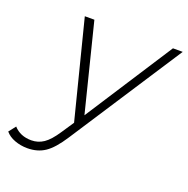

<svg xmlns="http://www.w3.org/2000/svg" viewBox="-236 -643 941 962"><g transform="rotate(20 234.5 -162.0)"><path d="M577 -522 187 77Q143 145 103.5 171.5Q64 198 10 198Q-26 198 -58 186Q-90 174 -108 152L-79 115Q-44 154 15 154Q51 154 80.5 134Q110 114 143 64L187 -2L55 -522H106L223 -55L525 -522Z"/></g></svg>

Font: Idrija
Style: Italic
Weight: 300
Italic angle: -11.3°
Designer: Julieta Ulanovsky
Foundry: Julieta Ulanovsky
Version: Version 7.200